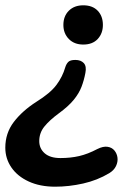

<svg xmlns="http://www.w3.org/2000/svg" viewBox="-49 -514 528 724"><path d="M159 190Q102 190 59.5 170.5Q17 151 -6 117.5Q-29 84 -29 43Q-29 -12 3 -54Q35 -96 88 -130Q141 -163 164 -194Q187 -225 197 -260Q201 -273 208.5 -280.5Q216 -288 235 -288Q256 -288 267 -276Q278 -264 273 -239Q268 -212 258.5 -187Q249 -162 229 -137.5Q209 -113 172 -86Q138 -61 118.5 -37Q99 -13 99 18Q99 46 119.5 64Q140 82 179 82Q217 82 249.5 74.5Q282 67 318 48Q340 37 356.5 39.5Q373 42 382.5 53.5Q392 65 394 80.5Q396 96 388.5 112Q381 128 363 139Q318 166 264.5 178Q211 190 159 190ZM265 -346Q231 -346 210.5 -367Q190 -388 190 -420Q190 -453 210.5 -473.5Q231 -494 265 -494Q300 -494 319.5 -473.5Q339 -453 339 -420Q339 -388 319.5 -367Q300 -346 265 -346Z"/></svg>

Font: Nunito Variable Extra Light
Style: Italic
Weight: 200
Italic angle: -9°
Designer: Vernon Adams
Foundry: Vernon Adams
Version: Version 3.602